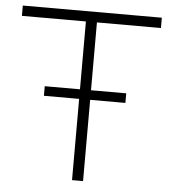

<svg xmlns="http://www.w3.org/2000/svg" viewBox="-51 -752 706 798"><g transform="rotate(5 302.0 -352.5)"><path d="M279 0V-662H12V-705H592V-662H325V0ZM132 -339V-379H472V-339Z"/></g></svg>

Font: Nunito Sans 10pt ExtraLight
Style: Regular
Weight: 250
Designer: Vernon Adams
Foundry: Vernon Adams
Version: Version 3.101;gftools[0.9.27]